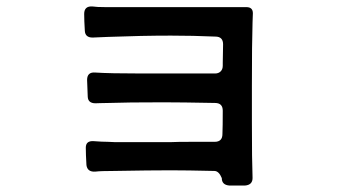

<svg xmlns="http://www.w3.org/2000/svg" viewBox="-20 -606 1040 593"><path d="M758 -230Q758 -108 760 -58Q761 -35 737 -33H688Q665 -35 665 -56Q656 -78 642 -78Q556 -80 507 -80Q443 -80 333 -78Q290 -78 275 -76Q250 -74 247 -96Q245 -130 245 -150Q245 -172 270 -170Q296 -168 313 -168L335 -167H507Q526 -168 571 -168H643Q667 -168 667 -192Q668 -215 668 -264Q668 -288 644 -288Q540 -290 485 -290Q369 -290 316 -288Q299 -288 289.5 -287.5Q280 -287 275 -287Q252 -287 251 -307L249 -359Q249 -384 274 -382Q317 -379 420 -379H481H644Q655 -379 661.5 -385.5Q668 -392 668 -403V-412L669 -469Q669 -493 645 -493Q576 -496 508 -496Q419 -496 313 -492L266 -490Q243 -490 242 -511Q240 -543 240 -563Q240 -588 266 -586Q278 -584 306 -584H364H480H660H741Q761 -584 761 -565L760 -537Q758 -474 758 -342Z"/></svg>

Font: Shippori Gothic B2 Bold
Style: Regular
Weight: 700
Designer: FONTDASU
Foundry: FONTDASU / Google Inc. / but / Adobe
Version: Version 1.130